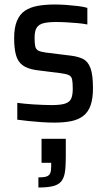

<svg xmlns="http://www.w3.org/2000/svg" viewBox="-20 -538 477 855"><path d="M222 8Q196 8 166 6Q136 4 107.5 1Q79 -2 57 -5V-80Q73 -78 91.5 -76Q110 -74 130 -73Q150 -72 170 -71Q190 -70 209 -70Q251 -70 271 -77Q291 -84 297.5 -100Q304 -116 304 -142Q304 -171 301 -184.5Q298 -198 286.5 -203.5Q275 -209 251 -212L140 -226Q101 -232 80 -248Q59 -264 51 -293.5Q43 -323 43 -368Q43 -415 55.5 -445Q68 -475 91.5 -490.5Q115 -506 148.5 -512Q182 -518 224 -518Q249 -518 276 -516Q303 -514 327.5 -511Q352 -508 369 -503V-429Q349 -433 326 -435Q303 -437 278.5 -438.5Q254 -440 230 -440Q196 -440 175 -435Q154 -430 144 -415.5Q134 -401 134 -370Q134 -345 137 -331.5Q140 -318 151 -312.5Q162 -307 184 -304L297 -290Q329 -286 350.5 -275Q372 -264 383 -234.5Q394 -205 394 -145Q394 -99 383.5 -69Q373 -39 351 -22Q329 -5 297 1.5Q265 8 222 8ZM151 297V252Q175 252 187 248Q199 244 203.5 233.5Q208 223 208 203V187H165V80H273V162Q273 203 269 229Q265 255 252.5 270Q240 285 215.5 291Q191 297 151 297Z"/></svg>

Font: Saira SemiCondensed Medium
Style: Regular
Weight: 500
Width: 4
Designer: Hector Gatti with collaboration of the Omnibus-Type team
Foundry: Omnibus-Type
Version: Version 1.101